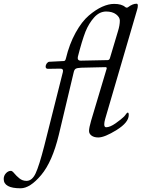

<svg xmlns="http://www.w3.org/2000/svg" viewBox="-224 -727 763 1035"><path d="M344 -365 214 -362Q191 -361 183.5 -356Q176 -351 173 -336L93 0Q58 145 -2 216.5Q-62 288 -113 288Q-204 288 -204 238Q-204 220 -192 207Q-180 194 -165 194Q-158 194 -147 207.5Q-136 221 -119.5 234.5Q-103 248 -81 248Q-51 248 -32 207.5Q-13 167 15 58Q112 -324 115 -339Q119 -357 101 -357L35 -356Q22 -356 22 -368Q22 -377 28 -385Q34 -393 41 -394L120 -398Q128 -398 131 -411Q150 -490 183.5 -550.5Q217 -611 254.5 -643Q292 -675 326.5 -690.5Q361 -706 391 -706Q432 -706 451 -689Q459 -683 466 -688Q491 -707 512 -707Q519 -707 519 -697Q519 -686 515 -674L343 -86Q338 -68 338 -57Q338 -41 348 -41Q369 -41 399.5 -62.5Q430 -84 445 -99Q447 -101 450.5 -105.5Q454 -110 456 -113Q458 -116 460.5 -118Q463 -120 465 -120Q470 -120 470 -107Q470 -67 405 -26.5Q340 14 306 14Q283 14 269.5 4Q256 -6 256 -21Q256 -38 267 -76L351 -357Q353 -365 344 -365ZM369 -415 412 -559Q422 -591 422 -616Q422 -634 402 -649.5Q382 -665 347 -665Q311 -664 283 -632.5Q255 -601 237 -557Q217 -505 196 -422Q195 -419 195 -414Q195 -400 211 -400L356 -403Q366 -403 369 -415Z"/></svg>

Font: EB Garamond 12
Style: Italic
Weight: 400
Italic angle: -17°
Version: Version 0.016; ttfautohint (v1.8.4)